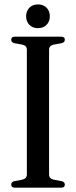

<svg xmlns="http://www.w3.org/2000/svg" viewBox="-20 -870 352 890"><path d="M207.5 -60.5Q207.5 -42 229.5 -37L266.5 -30Q280.5 -26 280.5 -14.5Q280.5 0 263.5 0H49Q32 0 32 -14.5Q32 -26 45.5 -30L82.5 -37Q104.5 -42 104.5 -60.5V-640Q104.5 -658 84 -663L45.5 -670Q32 -674 32 -685.5Q32 -700 49 -700H263.5Q280.5 -700 280.5 -685.5Q280.5 -674 266.5 -670L228 -663Q207.5 -658 207.5 -640ZM156 -739.5Q131 -739.5 116 -755Q101 -770.5 101 -794.5Q101 -818.5 116 -834Q131 -849.5 156 -849.5Q181 -849.5 196 -834.2Q211 -819 211 -794.5Q211 -770.5 196 -755Q181 -739.5 156 -739.5Z"/></svg>

Font: Fraunces 144pt Soft
Style: Regular
Weight: 400
Version: Version 1.000;[0bf87f6ff]